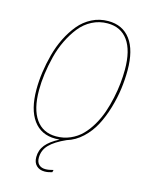

<svg xmlns="http://www.w3.org/2000/svg" viewBox="-130 -774 830 1056"><g transform="rotate(15 285.0 -246.0)"><path d="M300.8 1Q238.3 28.8 208.3 59.8Q178.2 90.8 178.2 133.8Q178.2 159.2 191.9 172.4Q205.6 185.5 228.5 185.5Q248.5 185.5 273.9 178.2L270.5 191.9Q247.1 199.2 227.5 199.2Q198.7 199.2 181.2 182.1Q163.6 165 163.6 134.3Q163.6 94.2 187.7 64.2Q211.9 34.2 262.7 8.3Q254.9 9.3 238.8 9.3Q156.7 9.3 112.5 -51.8Q68.4 -112.8 68.4 -226.1Q68.4 -273.4 75.4 -324Q82.5 -374.5 96.4 -427.2Q110.4 -480 133.8 -526.9Q157.2 -573.7 187.7 -610.6Q218.3 -647.5 261 -669.2Q303.7 -690.9 353.5 -690.9Q436 -690.9 480.7 -630.6Q525.4 -570.3 525.4 -456.1Q525.4 -404.8 518.3 -350.6Q511.2 -296.4 494.1 -238.8Q477.1 -181.2 452.1 -133.8Q427.2 -86.4 387.9 -49.8Q348.6 -13.2 300.8 1ZM83 -225.6Q83 -118.2 123.3 -61Q163.6 -3.9 238.8 -3.9Q281.7 -3.9 319.1 -20.3Q356.4 -36.6 383.5 -64Q410.6 -91.3 432.6 -128.9Q454.6 -166.5 468.8 -207.5Q482.9 -248.5 492.4 -293.2Q502 -337.9 506.1 -378.2Q510.3 -418.5 510.3 -456.5Q510.3 -564.9 469.7 -621.3Q429.2 -677.7 353.5 -677.7Q306.2 -677.7 265.1 -656.5Q224.1 -635.3 195.3 -598.6Q166.5 -562 144.3 -516.4Q122.1 -470.7 109.1 -419.2Q96.2 -367.7 89.6 -319.1Q83 -270.5 83 -225.6Z"/></g></svg>

Font: Fira Sans Compressed Hair
Style: Italic
Weight: 100
Width: 3
Italic angle: -8°
Designer: Carrois Corporate & Edenspiekermann AG
Foundry: Carrois Corporate GbR & Edenspiekermann AG
Version: Version 4.203;PS 004.203;hotconv 1.0.88;makeotf.lib2.5.64775